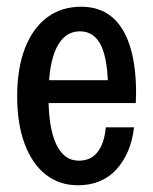

<svg xmlns="http://www.w3.org/2000/svg" viewBox="-20 -540 455 570"><path d="M211 10Q156 10 115.5 -22Q75 -54 53 -113.5Q31 -173 31 -254Q31 -337 54 -396.5Q77 -456 119.5 -488Q162 -520 221 -520Q274 -520 310 -491.5Q346 -463 365 -405.5Q384 -348 384 -262Q384 -255 383.5 -247.5Q383 -240 383 -234H89V-302H329L301 -265Q301 -361 280.5 -404Q260 -447 217 -447Q172 -447 148 -398.5Q124 -350 124 -254Q124 -160 147 -111.5Q170 -63 214 -63Q250 -63 270 -89Q290 -115 294 -162H378Q369 -85 326 -37.5Q283 10 211 10Z"/></svg>

Font: Instrument Sans Condensed Medium
Style: Regular
Weight: 500
Width: 3
Designer: Rodrigo Fuenzalida
Foundry: fragTYPE
Version: Version 1.000;gftools[0.9.28]